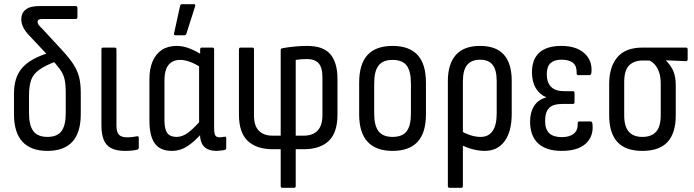

<svg xmlns="http://www.w3.org/2000/svg" viewBox="-20 -715 3324 920"><path d="M207 8Q128 8 87.5 -36Q47 -80 47 -168V-266Q47 -304 56 -334Q65 -364 84.5 -387.5Q104 -411 136.5 -429.5Q169 -448 217 -463L254 -423Q198 -402 168.5 -381Q139 -360 129 -331Q119 -302 119 -257V-172Q119 -114 140 -86.5Q161 -59 207 -59Q254 -59 274.5 -86.5Q295 -114 295 -172V-269Q295 -310 289.5 -335Q284 -360 267 -383.5Q250 -407 216 -443L119 -546Q100 -566 91 -585Q82 -604 82 -623Q82 -652 103 -669Q124 -686 169 -686H342Q351 -686 351 -677V-633Q351 -624 342 -624H181Q160 -624 160 -610Q160 -603 165.5 -595.5Q171 -588 181 -579L279 -473Q314 -435 333 -405Q352 -375 359.5 -344Q367 -313 367 -269V-168Q367 -80 327 -36Q287 8 207 8Z M579 8Q538 8 513 -5Q488 -18 477 -45Q466 -72 466 -115V-478Q466 -487 474 -487H530Q538 -487 538 -478V-113Q538 -82 550 -69.5Q562 -57 589 -57Q603 -57 614.5 -58.5Q626 -60 637 -62Q645 -64 645 -54V-7Q645 -1 638 2Q627 5 611.5 6.5Q596 8 579 8Z M804 8Q747 8 721.5 -28Q696 -64 696 -137V-336Q696 -385 711 -420.5Q726 -456 755 -475.5Q784 -495 827 -495Q860 -495 894 -480.5Q928 -466 947 -452L945 -390Q920 -407 893.5 -417.5Q867 -428 843 -428Q819 -428 802 -417Q785 -406 776.5 -384.5Q768 -363 768 -329V-139Q768 -96 781.5 -77.5Q795 -59 826 -59Q855 -59 883 -80.5Q911 -102 948 -145L951 -81Q915 -39 879.5 -15.5Q844 8 804 8ZM1018 8Q978 8 958 -12.5Q938 -33 938 -78V-99L934 -111V-407L939 -435V-478Q939 -487 947 -487H998Q1006 -487 1006 -478V-102Q1006 -76 1011.5 -66.5Q1017 -57 1033 -57Q1039 -57 1045 -58Q1051 -59 1057 -60Q1064 -61 1064 -52V-6Q1064 1 1056 4Q1048 5 1037 6.5Q1026 8 1018 8ZM820 -546Q812 -546 814 -555L843 -687Q844 -691 846 -693Q848 -695 853 -695H909Q918 -695 915 -685L873 -553Q870 -546 863 -546Z M1333 185Q1325 185 1325 176V0H1287Q1209 0 1167 -40Q1125 -80 1125 -165V-478Q1125 -487 1133 -487H1189Q1197 -487 1197 -478V-163Q1197 -112 1220.5 -88.5Q1244 -65 1285 -65H1325V-474Q1325 -483 1334 -484Q1360 -489 1391.5 -492Q1423 -495 1451 -495Q1530 -495 1563.5 -454.5Q1597 -414 1597 -338V-165Q1597 -80 1555.5 -40Q1514 0 1435 0H1397V176Q1397 185 1389 185ZM1397 -65H1436Q1478 -65 1501.5 -89Q1525 -113 1525 -163V-343Q1525 -393 1506 -412.5Q1487 -432 1452 -432Q1436 -432 1422.5 -431Q1409 -430 1397 -428Z M1861 8Q1782 8 1741.5 -35.5Q1701 -79 1701 -167V-319Q1701 -408 1741 -451.5Q1781 -495 1861 -495Q1941 -495 1981 -451.5Q2021 -408 2021 -319V-167Q2021 -79 1981 -35.5Q1941 8 1861 8ZM1861 -59Q1908 -59 1928.5 -86Q1949 -113 1949 -171V-315Q1949 -374 1928.5 -401Q1908 -428 1861 -428Q1815 -428 1794 -401Q1773 -374 1773 -315V-171Q1773 -113 1794 -86Q1815 -59 1861 -59Z M2134 185Q2126 185 2126 176V-326Q2126 -409 2164.5 -452Q2203 -495 2280 -495Q2357 -495 2394.5 -453Q2432 -411 2432 -327V-170Q2432 -85 2398 -38.5Q2364 8 2302 8Q2275 8 2244.5 0Q2214 -8 2188 -22L2187 -88Q2208 -76 2233 -67.5Q2258 -59 2283 -59Q2321 -59 2340.5 -87.5Q2360 -116 2360 -171V-326Q2360 -380 2340.5 -404.5Q2321 -429 2280 -429Q2240 -429 2219 -404.5Q2198 -380 2198 -324V176Q2198 185 2190 185Z M2671 8Q2597 8 2558.5 -28Q2520 -64 2520 -133Q2520 -177 2539.5 -207.5Q2559 -238 2597 -248V-249Q2566 -262 2547.5 -292.5Q2529 -323 2529 -369Q2529 -431 2564.5 -463Q2600 -495 2670 -495Q2741 -495 2780 -460Q2819 -425 2814 -368Q2813 -355 2804 -355H2750Q2742 -355 2743 -367Q2744 -398 2726 -413.5Q2708 -429 2670 -429Q2636 -429 2618 -412.5Q2600 -396 2600 -360Q2600 -320 2620.5 -299Q2641 -278 2684 -278H2725Q2733 -278 2733 -269V-226Q2733 -217 2725 -217H2676Q2630 -217 2611 -197.5Q2592 -178 2592 -135Q2592 -96 2611.5 -77Q2631 -58 2672 -58Q2710 -58 2730 -75Q2750 -92 2748 -123Q2748 -133 2755 -133H2810Q2818 -133 2819 -120Q2825 -62 2787 -27Q2749 8 2671 8Z M3058 8Q2977 8 2938 -35Q2899 -78 2899 -162V-313Q2899 -394 2938 -440.5Q2977 -487 3059 -487H3267Q3275 -487 3275 -478V-431Q3275 -427 3273 -424.5Q3271 -422 3267 -422L3171 -426V-425Q3191 -406 3204.5 -378.5Q3218 -351 3218 -305V-162Q3218 -78 3179 -35Q3140 8 3058 8ZM3058 -59Q3102 -59 3124 -84Q3146 -109 3146 -162V-313Q3146 -346 3138.5 -368Q3131 -390 3119 -404Q3107 -418 3092 -425H3059Q3018 -425 2994.5 -401.5Q2971 -378 2971 -322V-162Q2971 -109 2993 -84Q3015 -59 3058 -59Z"/></svg>

Font: Sofia Sans Condensed
Style: Regular
Weight: 400
Designer: Botio Nikoltchev, Ani Petrova
Foundry: lettersoup
Version: Version 4.100